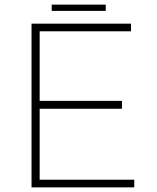

<svg xmlns="http://www.w3.org/2000/svg" viewBox="-20 -808 675 828"><path d="M116 -706H545V-673H151V-373H506V-339H151V-33H559V0H116ZM203 -788H436V-761H203Z"/></svg>

Font: Josefin Sans ExtraLight
Style: Regular
Weight: 250
Designer: Santiago Orozco
Foundry: Typemade
Version: Version 2.000